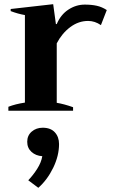

<svg xmlns="http://www.w3.org/2000/svg" viewBox="-20 -529 543 917"><path d="M20 -19Q53 -32 99 -39V-457Q65 -463 31 -476V-486L234 -509L247 -414H251Q270 -459 306.5 -483Q343 -507 385 -507Q417 -507 442 -501.5Q467 -496 490 -481L462 -409Q433 -429 401 -429Q355 -429 315.5 -399.5Q276 -370 251 -322V-38Q287 -32 329 -17V0H20ZM115 332Q138 308 157.5 277.5Q177 247 182 217Q151 215 130.5 196.5Q110 178 110 148Q110 118 131.5 99.5Q153 81 184 81Q222 81 242 103Q262 125 262 159Q262 215 234 272.5Q206 330 163 368Z"/></svg>

Font: Trirong
Style: Bold
Weight: 700
Designer: Katatrad Team
Foundry: CadsonDemak
Version: Version 1.001